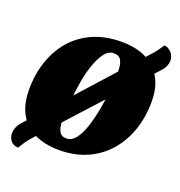

<svg xmlns="http://www.w3.org/2000/svg" viewBox="-120 -683 805 857"><g transform="rotate(20 282.5 -254.0)"><path d="M233 20Q184 20 143.5 7Q103 -6 74.5 -32Q46 -58 31 -97Q16 -136 16 -188Q16 -262 37.5 -324.5Q59 -387 99.5 -433Q140 -479 199 -504.5Q258 -530 333 -530Q383 -530 423 -517Q463 -504 490.5 -478.5Q518 -453 533.5 -415Q549 -377 549 -325Q549 -251 527.5 -188.5Q506 -126 465 -79Q424 -32 365.5 -6Q307 20 233 20ZM248 -40Q272 -40 291 -65Q310 -90 323 -130.5Q336 -171 345 -219.5Q354 -268 358 -316.5Q362 -365 362 -404Q362 -433 352.5 -451.5Q343 -470 317 -470Q292 -470 273.5 -445.5Q255 -421 241 -381Q227 -341 219 -292.5Q211 -244 207 -195.5Q203 -147 203 -106Q203 -77 212.5 -58.5Q222 -40 248 -40ZM59 72Q36 72 23.5 56.5Q11 41 11 21Q11 9 16 -5Q21 -19 31 -31L466 -515Q484 -534 494.5 -548Q505 -562 517 -580Q532 -580 548.5 -564.5Q565 -549 565 -524Q565 -513 560 -500Q555 -487 543 -474L107 6Q89 25 79 40Q69 55 59 72Z"/></g></svg>

Font: Sansita Swashed Light ExtraBold
Style: Regular
Weight: 800
Version: Version 1.003